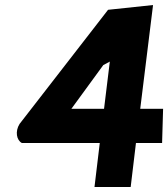

<svg xmlns="http://www.w3.org/2000/svg" viewBox="-20 -734 669 764"><path d="M67 -165H377L356 10H500L521 -165H625L629 -301H538L589 -714L410 -695L58 -241C39 -211 46 -176 67 -165ZM417 -489 394 -301H264L391 -475Z"/></svg>

Font: Bluebird
Style: SfBdObl
Weight: 700
Designer: Jasper
Foundry: Cannot Into Space Fonts
Version: Version 0.98